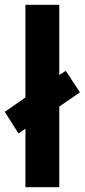

<svg xmlns="http://www.w3.org/2000/svg" viewBox="-36 -780 353 800"><path d="M70 0H211V-336L297 -395L238 -485L211 -467V-760H70V-374L-16 -314L41 -224L70 -244Z"/></svg>

Font: Noto Sans Malayalam SemiCondensed
Style: Bold
Weight: 700
Width: 4
Designer: Jelle Bosma - Monotype Design Team
Foundry: Monotype Imaging Inc.
Version: Version 2.104